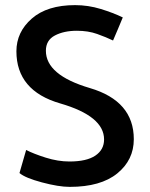

<svg xmlns="http://www.w3.org/2000/svg" viewBox="-20 -716 587 749"><path d="M82 -131Q111 -116 158.5 -101Q206 -86 251 -86Q318 -86 352 -109Q386 -132 386 -172Q386 -263 215 -312.5Q44 -362 44 -516Q44 -591 104 -643.5Q164 -696 273 -696Q324 -696 373 -681Q422 -666 459 -648Q450 -625 440 -602.5Q430 -580 421 -558Q394 -571 359 -583.5Q324 -596 280 -596Q229 -596 194 -577.5Q159 -559 159 -518Q159 -423 330.5 -372.5Q502 -322 502 -173Q502 -92 437.5 -39.5Q373 13 252 13Q209 13 143.5 -4.5Q78 -22 56 -41Z"/></svg>

Font: Palanquin SemiBold
Style: Regular
Weight: 600
Designer: Pria Ravichandran
Version: Version 1.0.4